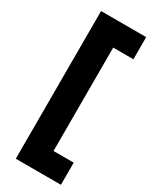

<svg xmlns="http://www.w3.org/2000/svg" viewBox="-250 -813 911 1126"><g transform="rotate(30 205.5 -250.0)"><path d="M380.9 -750V-600.1H244.1V100.1H380.9V250H75.2V-750Z"/></g></svg>

Font: Stilu Bold
Style: Regular
Weight: 700
Designer: Genilson Lima Santos
Foundry: Genilson Lima Santos
Version: Version 1.200;PS 001.200;hotconv 1.0.88;makeotf.lib2.5.64775